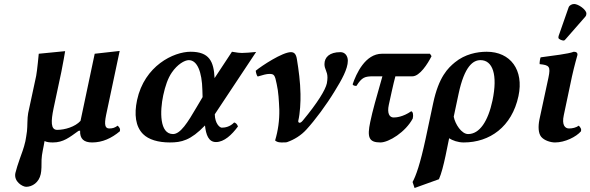

<svg xmlns="http://www.w3.org/2000/svg" viewBox="-20 -703 2955 961"><path d="M381 -49C379 -8 400 10 441 10C493 10 538 -11 580 -46C583 -58 579 -64 569 -74C555 -64 545 -60 527 -60C506 -60 501 -78 511 -127L579 -448L454 -434L383 -98C356 -68 304 -53 266 -53C233 -53 235 -97 248 -160L287 -343C294 -375 306 -447 306 -447L174 -434C174 -434 166 -348 161 -323L121 -137C116 -112 118 -72 115 -46C112 -26 110 -10 107 4C99 40 88 66 79 92C70 118 62 142 57 163C48 206 93 232 111 232C141 232 175 211 184 168C188 151 188 122 188 96C189 67 198 35 203 3C215 9 230 10 245 10C297 10 327 -15 373 -48Z M934 -444C849 -444 703 -374 666 -202C651 -131 658 -70 696 -32C724 -4 772 10 830 10C888 10 934 0 1006 -75C1011 -28 1024 8 1061 8C1102 8 1140 -28 1171 -70C1167 -82 1160 -88 1152 -90C1131 -68 1106 -64 1090 -64C1080 -64 1056 -84 1055 -131L1262 -443C1235 -440 1204 -438 1191 -438C1180 -438 1169 -439 1141 -444L1054 -312C1050 -395 1028 -444 934 -444ZM994 -217 965 -168C919 -89 883 -32 846 -32C778 -32 780 -146 797 -226C807 -272 820 -311 840 -340C868 -381 904 -402 925 -402C967 -402 991 -344 993 -251Z M1365 -282C1374 -243 1376 -198 1378 -154C1379 -101 1372 -50 1357 0C1361 4 1370 10 1388 10C1406 10 1413 10 1418 8C1452 -4 1487 -25 1514 -55C1557 -102 1613 -177 1656 -248C1690 -303 1721 -358 1721 -399C1721 -423 1707 -442 1684 -442C1630 -442 1604 -417 1604 -382C1604 -356 1619 -346 1619 -315C1619 -307 1618 -297 1616 -286C1609 -253 1569 -188 1496 -100C1480 -80 1471 -90 1473 -99C1482 -136 1485 -194 1484 -233C1483 -293 1475 -352 1466 -407C1462 -432 1453 -442 1436 -442C1394 -442 1290 -374 1260 -349C1261 -339 1265 -324 1270 -320C1296 -328 1314 -333 1328 -333C1352 -333 1356 -328 1365 -282Z M1894 -321C1863 -212 1845 -150 1833 -92C1817 -16 1826 10 1884 10C1926 10 2010 -42 2046 -110C2050 -127 2047 -145 2038 -146C1996 -117 1962 -115 1950 -115C1929 -115 1917 -136 1926 -178C1933 -210 1949 -285 1959 -321H2044C2081 -321 2121 -384 2140 -422L2132 -434H1892C1808 -434 1763 -334 1745 -281C1747 -275 1755 -273 1764 -273C1792 -317 1806 -321 1850 -321Z M2177 194C2189 167 2200 124 2210 77C2216 48 2222 17 2228 -11C2245 0 2272 10 2301 10C2431 10 2542 -68 2575 -222C2603 -353 2535 -444 2416 -444C2368 -444 2307 -432 2257 -391C2223 -363 2176 -319 2148 -186L2110 -7C2083 118 2062 177 2045 208L2055 238ZM2445 -200C2423 -97 2381 -32 2323 -32C2290 -32 2258 -82 2251 -119L2275 -232C2305 -374 2349 -402 2385 -402C2446 -402 2472 -329 2445 -200Z M2802 -127 2843 -321C2854 -371 2870 -427 2870 -427C2872 -438 2865 -444 2852 -444C2824 -433 2750 -425 2686 -416C2683 -410 2680 -388 2681 -382C2729 -377 2737 -371 2725 -314L2680 -105C2673 -70 2674 -36 2689 -18C2705 1 2737 10 2758 10C2808 10 2864 -18 2888 -46C2891 -58 2886 -64 2877 -74C2863 -64 2845 -60 2828 -60C2808 -60 2791 -77 2802 -127ZM2854 -683C2843 -683 2830 -677 2826 -666L2776 -523C2775 -520 2775 -515 2775 -514C2775 -507 2793 -500 2801 -500C2805 -500 2809 -504 2812 -508L2910 -620C2914 -625 2915 -630 2915 -635C2915 -655 2874 -683 2854 -683Z"/></svg>

Font: Libertinus Serif
Style: Bold Italic
Weight: 700
Italic angle: -12°
Designer: Philipp H. Poll, Khaled Hosny
Foundry: Caleb Maclennan
Version: Version 7.050;RELEASE